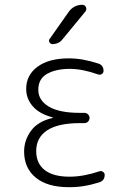

<svg xmlns="http://www.w3.org/2000/svg" viewBox="-20 -775 540 805"><path d="M200.2 -280.3Q201.2 -280.3 201.2 -281.2Q201.2 -283.2 199.2 -283.2Q144.5 -297.9 117.2 -329.6Q89.8 -361.3 89.8 -402.3Q89.8 -460 137.2 -495.1Q184.6 -530.3 268.6 -530.3Q326.2 -530.3 391.6 -508.8Q414.1 -502 414.1 -477.5Q414.1 -469.7 407.2 -464.8Q400.4 -460 391.6 -462.9Q325.2 -486.3 272.5 -486.3Q215.8 -486.3 178.2 -465.8Q140.6 -445.3 140.6 -398.4Q140.6 -354.5 184.6 -328.1Q228.5 -301.8 315.4 -301.8H334Q342.8 -301.8 349.1 -295.4Q355.5 -289.1 355.5 -280.3Q355.5 -271.5 349.1 -265.1Q342.8 -258.8 334 -258.8H315.4Q223.6 -258.8 177.7 -228.5Q131.8 -198.2 131.8 -141.6Q131.8 -89.8 167.5 -62Q203.1 -34.2 271.5 -34.2Q329.1 -34.2 396.5 -56.6Q404.3 -59.6 411.6 -54.7Q418.9 -49.8 418.9 -42Q418.9 -17.6 396.5 -10.7Q330.1 10.7 268.6 9.8Q178.7 9.8 129.9 -30.3Q81.1 -70.3 81.1 -139.6Q81.1 -187.5 110.4 -227.1Q139.6 -266.6 200.2 -280.3ZM267.6 -724.6Q289.1 -754.9 325.2 -754.9Q335.9 -754.9 340.3 -745.1Q344.7 -735.4 337.9 -726.6L242.2 -610.4Q227.5 -590.8 200.2 -589.8Q192.4 -589.8 187.5 -597.7Q182.6 -605.5 188.5 -612.3Z"/></svg>

Font: Rounded-X Mgen+ 1m light
Style: Regular
Weight: 200
Designer: [Source Han Sans]
Ryoko NISHIZUKA  (kana & ideographs); Paul D. Hunt (Latin, Greek & Cyrillic); Wenlong ZHANG  (bopomofo
Version: Version 1.059.20150602